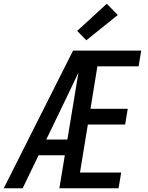

<svg xmlns="http://www.w3.org/2000/svg" viewBox="-22 -1005 792 1025"><path d="M-2 0 368 -735H451Q423 -673 394 -612Q365 -551 336 -490L225 -260H338L324 -176H184L99 0ZM295 0 416 -735H732L718 -651H498L461 -424H660L646 -340H447L405 -84H625L611 0ZM439 -790 390 -840 548 -985 607 -925Z"/></svg>

Font: Iosevka Custom Medium
Style: Italic
Weight: 500
Italic angle: -9°
Designer: Belleve Invis
Foundry: Belleve Invis
Version: Version 27.0.1